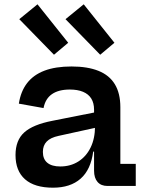

<svg xmlns="http://www.w3.org/2000/svg" viewBox="-20 -863 680 891"><path d="M368.5 -843 511 -664.5 445 -609 284 -774ZM154 -843 296.5 -664.5 230.5 -609 69.5 -774ZM479 0Q449 0 432.8 -18.5Q416.5 -37 416.5 -71V-196.5L426.5 -216.5L421 -277.5L416.5 -312.5V-353.5Q416.5 -385 403.5 -405.8Q390.5 -426.5 365.2 -437Q340 -447.5 304 -447.5Q252 -447.5 221.2 -426.2Q190.5 -405 182 -361.5L67.5 -382Q76 -438.5 105.5 -477Q135 -515.5 186.2 -535Q237.5 -554.5 312 -554.5Q386.5 -554.5 437 -534.2Q487.5 -514 513 -472Q538.5 -430 538.5 -365.5V-102.5H610V0ZM226 8Q140.5 8 96.2 -31Q52 -70 52 -143.5Q52 -212 92.5 -248.5Q133 -285 223.5 -302.5L445.5 -346.5V-275L252 -232.5Q214.5 -224.5 196.8 -206.2Q179 -188 179 -158Q179 -124.5 199.8 -107.5Q220.5 -90.5 259.5 -90.5Q307 -90.5 343.5 -113.5Q380 -136.5 400.5 -178.5Q421 -220.5 421 -277.5L446.5 -159.5H412.5Q401.5 -75.5 354 -33.8Q306.5 8 226 8Z"/></svg>

Font: Hepta Slab ExtraLight SemiBold
Style: Regular
Weight: 600
Version: Version 1.102